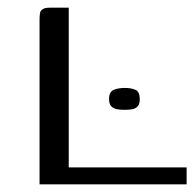

<svg xmlns="http://www.w3.org/2000/svg" viewBox="-20 -480 506 500"><path d="M159 -460V-44H466V0H83V-427Q83 -438 84 -445Q85 -452 91 -456Q97 -460 110 -460ZM264 -222Q264 -241 276 -246Q288 -251 305 -251Q322 -251 333 -246Q344 -241 344 -222Q344 -209 338.5 -203Q333 -197 324 -195.5Q315 -194 304 -194Q294 -194 285 -195.5Q276 -197 270 -203Q264 -209 264 -222Z"/></svg>

Font: Genos Thin
Style: Regular
Weight: 400
Version: Version 1.010